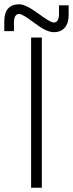

<svg xmlns="http://www.w3.org/2000/svg" viewBox="-70 -875 340 895"><path d="M75 0H125V-700H75ZM180 -725Q147 -725 91 -767.5Q35 -810 20 -810Q-5 -810 -5 -770V-730H-50V-775Q-50 -855 20 -855Q50 -855 107.5 -812.5Q165 -770 180 -770Q205 -770 205 -810V-850H250V-805Q250 -767 232 -746Q214 -725 180 -725Z"/></svg>

Font: Millimetre
Style: Light
Weight: 200
Designer: Jérémy Landes
Version: Version 1.0